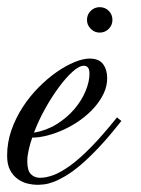

<svg xmlns="http://www.w3.org/2000/svg" viewBox="-93 -514 393 534"><path d="M18.1 -19.5Q35.6 -19.5 56.4 -27.3Q77.1 -35.2 103.3 -54.2Q129.4 -73.2 161.1 -105.7Q192.9 -138.2 232.4 -187.5L244.6 -177.7Q210.9 -134.8 182.6 -104.7Q154.3 -74.7 130.9 -54.9Q107.4 -35.2 88.6 -24.2Q69.8 -13.2 55.2 -7.8Q40.5 -2.4 29.3 -1.2Q18.1 0 10.3 0Q-1.5 0 -16.1 -3.4Q-30.8 -6.8 -43.5 -15.9Q-56.2 -24.9 -64.7 -40.5Q-73.2 -56.2 -73.2 -81.1Q-73.2 -117.7 -61.3 -151.9Q-49.3 -186 -29.8 -216.1Q-10.3 -246.1 14.4 -271Q39.1 -295.9 64.7 -313.7Q90.3 -331.5 114.3 -341.3Q138.2 -351.1 156.2 -351.1Q182.1 -351.1 193.6 -335.7Q205.1 -320.3 205.1 -296.4Q205.1 -274.4 195.3 -253.9Q185.5 -233.4 169.4 -215.1Q153.3 -196.8 132.1 -181.4Q110.8 -166 87.6 -155Q64.5 -144 40.8 -137.7Q17.1 -131.3 -3.4 -131.3Q-9.8 -112.8 -13.4 -96.2Q-17.1 -79.6 -17.1 -65.4Q-17.1 -39.1 -6.8 -29.3Q3.4 -19.5 18.1 -19.5ZM140.1 -331.1Q127 -331.1 108.4 -314.2Q89.8 -297.4 70.1 -270.5Q50.3 -243.7 32 -210.7Q13.7 -177.7 1.5 -145Q36.1 -150.9 64.7 -168.7Q93.3 -186.5 113.5 -210.2Q133.8 -233.9 144.8 -260.3Q155.8 -286.6 155.8 -308.6Q155.8 -321.8 151.4 -326.4Q147 -331.1 140.1 -331.1ZM219.7 -458.5Q219.7 -444.3 209.5 -433.8Q199.2 -423.3 184.1 -423.3Q169.9 -423.3 159.4 -433.8Q148.9 -444.3 148.9 -458.5Q148.9 -473.6 159.4 -483.9Q169.9 -494.1 184.1 -494.1Q199.2 -494.1 209.5 -483.9Q219.7 -473.6 219.7 -458.5Z"/></svg>

Font: Dynalight
Style: Regular
Weight: 400
Version: Version 1.000